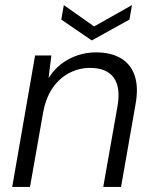

<svg xmlns="http://www.w3.org/2000/svg" viewBox="-20 -735 609 755"><path d="M28 0 118 -517H182L171 -428Q202 -477 251.5 -503Q301 -529 358 -529Q417 -529 456 -505.5Q495 -482 510 -436.5Q525 -391 513 -325L456 0H386L442 -317Q455 -392 427 -430Q399 -468 334 -468Q291 -468 252.5 -448Q214 -428 187.5 -390Q161 -352 150 -295L98 0ZM499 -715 489 -658 341 -576 221 -658 231 -715 350 -631Z"/></svg>

Font: DM Sans 11pt Light
Style: Italic
Weight: 300
Italic angle: -10°
Version: Version 4.004;gftools[0.9.30]